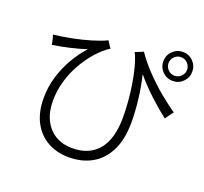

<svg xmlns="http://www.w3.org/2000/svg" viewBox="-145 -1024 1290 1215"><g transform="rotate(20 500.0 -417.0)"><path d="M432 20Q353 19 291 -15.5Q229 -50 193.5 -117Q158 -184 158 -279Q158 -354 179 -423.5Q200 -493 235.5 -554.5Q271 -616 315 -664Q262 -647 203.5 -633.5Q145 -620 91 -612Q91 -618 88 -631.5Q85 -645 81.5 -658.5Q78 -672 76 -676Q131 -682 195.5 -694.5Q260 -707 320 -725Q380 -743 419 -762Q421 -759 427 -749Q433 -739 439.5 -729.5Q446 -720 449 -717Q405 -689 364 -643Q323 -597 290 -539.5Q257 -482 238 -416.5Q219 -351 219 -282Q219 -209 245.5 -155Q272 -101 320.5 -71.5Q369 -42 433 -42Q548 -41 610 -115Q672 -189 672 -335Q672 -385 667.5 -441Q663 -497 654 -554Q645 -611 631.5 -661.5Q618 -712 600 -749Q604 -751 615.5 -755Q627 -759 638.5 -764Q650 -769 654 -771Q692 -715 746 -658.5Q800 -602 857.5 -554.5Q915 -507 963 -474Q960 -471 951.5 -459.5Q943 -448 934.5 -436.5Q926 -425 923 -419Q869 -460 808.5 -516Q748 -572 695 -635Q713 -563 723 -480Q733 -397 733 -324Q733 -209 695 -132.5Q657 -56 589.5 -18Q522 20 432 20ZM887 -659Q847 -659 818.5 -687.5Q790 -716 790 -756Q790 -797 818.5 -825.5Q847 -854 887 -854Q928 -854 956.5 -825.5Q985 -797 985 -756Q985 -716 956.5 -687.5Q928 -659 887 -659ZM887 -694Q913 -694 931.5 -712.5Q950 -731 950 -756Q950 -782 931.5 -800.5Q913 -819 887 -819Q862 -819 843.5 -800.5Q825 -782 825 -756Q825 -731 843.5 -712.5Q862 -694 887 -694Z"/></g></svg>

Font: Zen Kaku Gothic Antique
Style: Regular
Weight: 400
Designer: Yoshimichi Ohira
Foundry: Positype
Version: Version 1.001